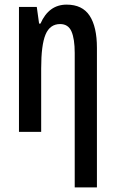

<svg xmlns="http://www.w3.org/2000/svg" viewBox="-20 -570 499 830"><path d="M303 240V-341Q303 -402 289 -434Q275 -466 240 -466Q196 -466 177 -421Q158 -376 158 -274V0H62V-540H139L149 -468H155Q191 -550 268 -550Q336 -550 367.5 -502Q399 -454 399 -363V240Z"/></svg>

Font: Noto Sans ExtraCondensed Medium
Style: Regular
Weight: 500
Width: 2
Designer: Monotype Design Team
Foundry: Monotype Imaging Inc.
Version: Version 2.013; ttfautohint (v1.8.4.7-5d5b)